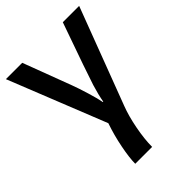

<svg xmlns="http://www.w3.org/2000/svg" viewBox="-225 -645 990 990"><g transform="rotate(-45 270.0 -150.0)"><path d="M289.1 240.2H166Q166 198.2 179.7 128.4Q193.4 58.6 215.8 -5.9L2.9 -540H122.1L221.2 -276.9Q234.9 -240.7 251.5 -185.8Q268.1 -130.9 272.9 -103H275.9Q283.7 -147.5 299.8 -199.7Q315.9 -252 418 -540H537.1L336.9 -11.2Q316.4 42 302.7 113.5Q289.1 185.1 289.1 240.2Z"/></g></svg>

Font: OpenSans-Semibold
Style: Regular
Weight: 600
Foundry: Ascender Corporation
Version: Version 1.10